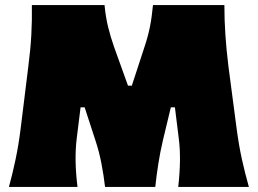

<svg xmlns="http://www.w3.org/2000/svg" viewBox="-20 -733 1011 753"><path d="M15 0Q29.5 -52.5 41.2 -108.5Q53 -164.5 61 -229L91 -472Q99.5 -536.5 102.8 -595.2Q106 -654 105 -713H390Q394.5 -666 404 -627.2Q413.5 -588.5 427 -550L482 -397H497L547 -550Q560 -588.5 567.8 -626.8Q575.5 -665 580 -713H860Q860 -654.5 864 -595.5Q868 -536.5 876 -472L908 -229Q916.5 -164 928.5 -109.5Q940.5 -55 956 0H679Q685 -52.5 685.8 -100.8Q686.5 -149 681 -191L666 -312H650L619 -183Q608 -136.5 600.8 -89.8Q593.5 -43 589 0H392Q387 -43.5 378 -90.8Q369 -138 354 -183L312 -312H296L281 -191Q270.5 -106.5 284 0Z"/></svg>

Font: Commissioner Flair Black
Style: Regular
Weight: 900
Designer: Kostas Bartsokas
Foundry: Kostas Bartsokas
Version: Version 1.000; ttfautohint (v1.8.3)